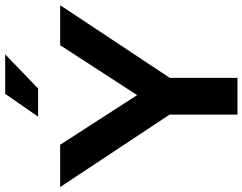

<svg xmlns="http://www.w3.org/2000/svg" viewBox="-126 -838 957 758"><g transform="rotate(-90 353.0 -458.5)"><path d="M280 0V-268L-6 -700H161L357 -396L554 -700H712L425 -267V0ZM272 -787 362 -917H518L383 -787Z"/></g></svg>

Font: Red Hat Display ExtraBold
Style: Regular
Weight: 800
Designer: Pentagram, MCKL
Foundry: Pentagram, MCKL
Version: Version 1.023